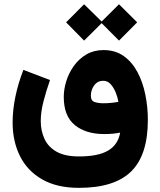

<svg xmlns="http://www.w3.org/2000/svg" viewBox="-20 -678 761 913"><path d="M379.9 -657.7 463.4 -575.7 545.9 -657.7 632.3 -571.8 545.9 -484.9 463.4 -567.9 379.9 -484.9 294.4 -571.8ZM355.5 215.3Q250.5 215.3 180.2 174.8Q109.9 134.3 75 64.2Q40 -5.9 40 -95.2Q40 -154.8 53.2 -218.5Q66.4 -282.2 91.3 -345.7L217.8 -297.4Q199.2 -244.6 186.5 -194.8Q173.8 -145 173.8 -102.5Q173.8 -56.6 191.2 -18.3Q208.5 20 248.3 43Q288.1 65.9 355.5 65.9Q447.3 65.9 494.4 37.8Q541.5 9.8 551.3 -47.4Q518.1 -40.5 476.1 -40.5Q388.2 -40.5 335.7 -83.3Q283.2 -126 283.2 -217.3Q283.2 -253.9 295.4 -292.7Q307.6 -331.5 331.5 -365Q355.5 -398.4 390.9 -419.2Q426.3 -439.9 472.2 -439.9Q528.3 -439.9 568.4 -411.4Q608.4 -382.8 633.8 -335Q659.2 -287.1 671.1 -228Q683.1 -168.9 683.1 -107.9Q683.1 59.6 603.5 137.5Q523.9 215.3 355.5 215.3ZM471.2 -187Q489.3 -187 507.6 -188.7Q525.9 -190.4 543 -193.8Q539.6 -214.8 530.3 -238Q521 -261.2 506.3 -277.6Q491.7 -293.9 471.2 -293.9Q443.8 -293.9 428 -272.2Q412.1 -250.5 412.1 -223.1Q412.1 -198.7 429.9 -192.9Q447.8 -187 471.2 -187Z"/></svg>

Font: Vazirmatn FD NL Black
Style: Regular
Weight: 900
Designer: Saber Rastikerdar
Foundry: Saber Rastikerdar
Version: Version 33.003